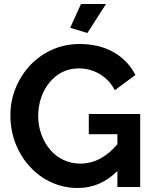

<svg xmlns="http://www.w3.org/2000/svg" viewBox="-20 -935 765 960"><path d="M385 -915 331 -796 417 -770 510 -915ZM681 0V-365H424V-264H567V-214Q485 -117 381 -117Q337 -117 298 -135Q259 -153 231 -186Q203 -219 187 -262.5Q171 -306 171 -355Q171 -403 185.5 -446Q200 -489 227 -522Q254 -556 291.5 -574.5Q329 -593 373 -593Q431 -593 479 -564.5Q527 -536 554 -484L657 -560Q620 -633 548 -674Q476 -715 378 -715Q306 -715 243 -687.5Q180 -660 132 -610Q85 -560 58.5 -495.5Q32 -431 32 -359Q32 -283 58 -216.5Q84 -150 131 -100Q177 -50 238.5 -22.5Q300 5 369 5Q482 5 567 -80V0Z"/></svg>

Font: RT Raleway Bold
Style: Regular
Weight: 400
Designer: Matt McInerney, Pablo Impallari, Rodrigo Fuenzalida — Edited by Milan Moffatt in April 2016
Foundry: Matt McInerney, Pablo Impallari, Rodrigo Fuenzalida — Edited by Milan Moffatt in April 2016
Version: Version 3.001